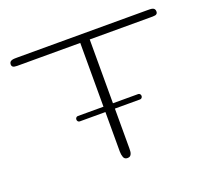

<svg xmlns="http://www.w3.org/2000/svg" viewBox="-99 -667 861 790"><g transform="rotate(-20 332.0 -272.0)"><path d="M650.9 -525.9Q650.9 -520 647.9 -516.8Q645 -513.7 640.4 -512.7Q635.7 -511.7 629.4 -511.7Q623 -511.7 615.7 -511.7H353.5V-36.1Q353.5 -28.8 353 -22.5Q352.5 -16.1 350.3 -11Q348.1 -5.9 344.2 -2.9Q340.3 0 333 0Q320.3 0 316.2 -11Q312 -22 312 -36.1V-511.7H48.8Q42.5 -511.7 35.9 -511.7Q29.3 -511.7 24.2 -512.7Q19 -513.7 15.9 -516.8Q12.7 -520 12.7 -525.9Q12.7 -533.2 16.1 -536.9Q19.5 -540.5 24.7 -542Q29.8 -543.5 36.4 -543.7Q43 -543.9 48.8 -543.9H615.7Q623 -543.9 629.4 -543.7Q635.7 -543.5 640.4 -542Q645 -540.5 647.9 -536.9Q650.9 -533.2 650.9 -525.9ZM463.9 -232.4Q468.3 -232.4 471.4 -229Q474.6 -225.6 474.6 -220.7Q474.6 -215.8 471.4 -212.4Q468.3 -209 463.9 -209H199.7Q195.3 -209 192.1 -212.4Q189 -215.8 189 -220.7Q189 -225.6 192.1 -229Q195.3 -232.4 199.7 -232.4Z"/></g></svg>

Font: Gruppo
Style: Regular
Weight: 400
Foundry: Vernon Adams
Version: Version 1.000